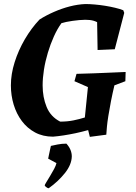

<svg xmlns="http://www.w3.org/2000/svg" viewBox="-20 -682 689 975"><path d="M436.2 13 427.6 -21.3Q394.7 -12.2 363.4 -5.5Q332 1.1 303.3 5.5Q274.6 9.9 249.3 12Q197.9 12 158.1 -9.4Q118.3 -30.8 90.9 -67.4Q63.5 -104.1 49.4 -150.7Q35.3 -197.4 35.3 -248.4Q35.3 -305.8 54.3 -365.9Q73.2 -426.1 106 -482.4Q138.9 -538.7 180.7 -582.9Q215.2 -604.7 254.6 -621.8Q293.9 -639 334.5 -649.5Q375 -659.9 413.5 -661.5Q434.4 -661.5 460.6 -659.2Q486.8 -657 513.5 -652.7Q540.2 -648.4 564.4 -642.6Q588.6 -636.9 606 -629.9L610.9 -616.6L562.8 -431.9L475.6 -428.1L473.2 -569.5Q464.9 -573.7 456 -576.4Q447.1 -579 436.9 -580.3Q426.7 -581.6 413.1 -581.6Q383.3 -581.1 348 -576Q312.7 -570.9 292 -564.3Q270.8 -535.1 253.5 -496.5Q236.1 -457.9 223.1 -414.6Q210 -371.2 203.2 -328.3Q196.5 -285.4 196.5 -248.5Q196.5 -188.1 216.8 -138.7Q237.2 -89.2 285.6 -64.4Q322.1 -64.4 352.7 -70.6Q383.3 -76.8 410.9 -85.5L426.5 -239.8L358.1 -269.6L368.6 -307Q415 -308.5 456 -309.7Q496.9 -311 536.6 -313Q576.2 -315 618 -316.5L616.6 -269.6L561 -248.6Q551.6 -209.1 543.6 -168.5Q535.7 -127.9 530.2 -93.4Q525.2 -62 523 -38.7Q520.8 -15.5 519.8 2ZM227.2 274Q222.3 274 214.6 268.1Q207 262.2 207 259.2Q207 256.7 215.2 243.3Q223.5 229.8 234.4 211.6Q245.4 193.4 254.9 175.7Q264.3 158 266.7 146.2L224.6 123.7Q225.6 118.8 228.5 104.6Q231.5 90.5 234.5 76.4Q237.5 62.3 238.4 58.9Q250.3 55.9 272.2 51.7Q294.1 47.4 317.3 47.4Q331.2 62.8 337.9 79.1Q344.6 95.5 344.6 112.3Q343.6 154.6 309.2 197.4Q274.9 240.3 227.2 274Z"/></svg>

Font: Labrada
Style: Italic
Weight: 400
Italic angle: -7°
Designer: Mercedes Jáuregui
Foundry: Omnibus-Type Team
Version: Version 1.000